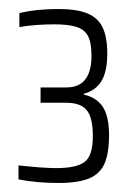

<svg xmlns="http://www.w3.org/2000/svg" viewBox="-20 -822 296 426"><path d="M110 -416Q86 -416 63.5 -418Q41 -420 21 -424V-455Q49 -452 70 -450.5Q91 -449 105 -449Q149 -449 167.5 -462.5Q186 -476 186 -520Q186 -561 172.5 -577.5Q159 -594 127 -594H70V-628H127Q146 -628 158 -635.5Q170 -643 176.5 -658.5Q183 -674 183 -697Q183 -728 175 -742.5Q167 -757 149 -762.5Q131 -768 101 -768Q80 -768 60 -766.5Q40 -765 23 -762V-793Q45 -798 66 -800Q87 -802 110 -802Q151 -802 174.5 -792Q198 -782 208 -760.5Q218 -739 218 -703Q218 -663 205 -642Q192 -621 166 -614V-612Q194 -606 208 -585Q222 -564 222 -521Q222 -484 212.5 -460.5Q203 -437 178.5 -426.5Q154 -416 110 -416Z"/></svg>

Font: Saira Condensed ExtraLight
Style: Regular
Weight: 250
Width: 3
Designer: Hector Gatti with collaboration of the Omnibus-Type team
Foundry: Omnibus-Type
Version: Version 1.101